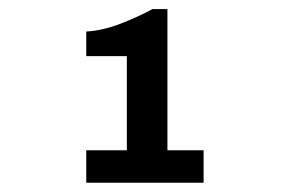

<svg xmlns="http://www.w3.org/2000/svg" viewBox="-20 -816 640 414"><path d="M166 -422V-492H253.5V-695H166V-748Q201 -750 238.8 -764.5Q276.5 -779 309 -796.5H341V-492H419V-422Z"/></svg>

Font: Chivo Mono Medium
Style: Regular
Weight: 500
Monospace: yes
Designer: Hector Gatti
Foundry: Omnibus-Type
Version: Version 1.008